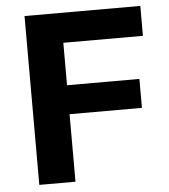

<svg xmlns="http://www.w3.org/2000/svg" viewBox="-51 -746 697 793"><g transform="rotate(-5 297.5 -350.0)"><path d="M80 -700H560V-576H230V-400H530V-280H230V0H80Z"/></g></svg>

Font: Golos Text DemiBold
Style: Regular
Weight: 600
Designer: A.Korolkova, Vitaly Kuzmin
Foundry: ParaType Ltd
Version: Version 2.002